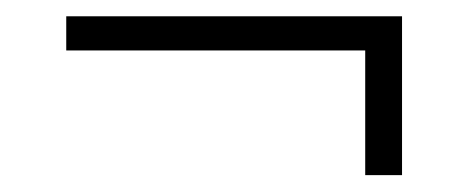

<svg xmlns="http://www.w3.org/2000/svg" viewBox="-20 -318 564 231"><path d="M419.4 -107.3V-257.3H59.7V-298.4H463.7V-107.3Z"/></svg>

Font: Playfair 9pt Light
Style: Regular
Weight: 300
Designer: Claus Eggers Sørensen
Foundry: Claus Eggers Sørensen
Version: Version 2.001;gftools[0.9.30]